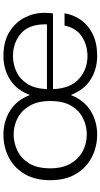

<svg xmlns="http://www.w3.org/2000/svg" viewBox="253 -846 600 1147"><g transform="rotate(-90 553.5 -273.0)"><path d="M792 7Q714 7 651.5 -32Q589 -71 559 -151Q527 -70 463.5 -31.5Q400 7 323 7Q250 7 187.5 -25Q125 -57 87.5 -119.5Q50 -182 50 -273Q50 -364 87 -426.5Q124 -489 186 -521Q248 -553 323 -553Q400 -553 463.5 -514.5Q527 -476 559 -395Q589 -475 651.5 -514Q714 -553 792 -553Q878 -553 935.5 -517.5Q993 -482 1021.5 -426Q1050 -370 1050 -308Q1050 -280 1046 -257H594Q598 -152 655.5 -101.5Q713 -51 790 -51Q859 -51 909.5 -85.5Q960 -120 974 -188H1047Q1038 -133 1006.5 -89Q975 -45 921.5 -19Q868 7 792 7ZM981 -293V-308Q981 -427 889 -474Q845 -496 792 -496Q742 -496 697.5 -475Q653 -454 625 -409.5Q597 -365 594 -293ZM323 -55Q373 -55 419 -77Q465 -99 494 -147Q523 -195 523 -273Q523 -348 494.5 -396.5Q466 -445 420.5 -468.5Q375 -492 323 -492Q275 -492 228.5 -470.5Q182 -449 151.5 -401Q121 -353 121 -273Q121 -200 149.5 -151.5Q178 -103 224 -79Q270 -55 323 -55Z"/></g></svg>

Font: Ulagadi Sans Light
Style: Regular
Weight: 300
Designer: Ninad Kale (Devanagari), Jonny Pinhorn (Latin)
Foundry: Indian Type Foundry
Version: Version 3.01;March 29, 2020;FontCreator 12.0.0.2522 64-bit; 